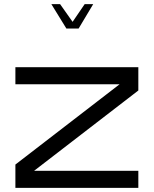

<svg xmlns="http://www.w3.org/2000/svg" viewBox="-20 -903 738 923"><path d="M54 -498V-580H645V-468L144 -82H645V0H54V-112L555 -498ZM227 -883H269L329 -798L387 -883H428L358 -766H299Z"/></svg>

Font: Orbitron
Style: Regular
Weight: 400
Designer: Matt McInerney
Foundry: Matt McInerney
Version: 1.000